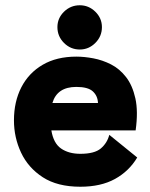

<svg xmlns="http://www.w3.org/2000/svg" viewBox="-20 -699 569 729"><path d="M501 -101Q470 -49 416.5 -19.5Q363 10 285 10Q198 10 142.5 -26Q87 -62 60 -119.5Q33 -177 33 -242Q33 -313 61 -367.5Q89 -422 142 -453Q195 -484 270 -484Q300 -484 334.5 -477.5Q369 -471 401.5 -454.5Q434 -438 458.5 -406.5Q483 -375 494 -325.5Q505 -276 495 -204H175Q183 -155 212 -135Q241 -115 285 -115Q339 -115 363 -135.5Q387 -156 395 -187ZM270 -369Q197 -369 179 -308H352Q351 -335 332.5 -352Q314 -369 270 -369ZM283 -511Q248 -511 223 -536Q198 -561 198 -596Q198 -630 223 -654.5Q248 -679 283 -679Q317 -679 342 -654.5Q367 -630 367 -596Q367 -561 342 -536Q317 -511 283 -511Z"/></svg>

Font: Lil Grotesk Black
Style: Regular
Weight: 900
Designer: Bastien Sozeau
Foundry: NBR — Bastien Sozeau
Version: Version 3.003; ttfautohint (v1.8.4.7-5d5b);gftools[0.9.33]